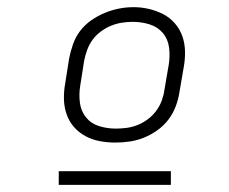

<svg xmlns="http://www.w3.org/2000/svg" viewBox="-20 -715 640 536"><path d="M302 -317Q280 -317 258.5 -321Q237 -325 218.5 -335Q200 -345 186.5 -360.5Q173 -376 166 -396Q159 -416 158.5 -438Q158 -460 162 -482L173 -552Q177 -572 184 -592Q191 -612 204 -629Q217 -646 235 -658.5Q253 -671 272.5 -679Q292 -687 312 -691Q332 -695 353 -695Q375 -695 396 -690Q417 -685 435.5 -675.5Q454 -666 468 -650Q482 -634 489 -614Q496 -594 496.5 -572Q497 -550 493 -528L481 -458Q478 -438 470.5 -418Q463 -398 450 -381Q437 -364 419.5 -351.5Q402 -339 382.5 -331Q363 -323 342.5 -320Q322 -317 302 -317ZM303 -356Q318 -356 333.5 -358Q349 -360 364 -366Q379 -372 392.5 -382Q406 -392 416 -405.5Q426 -419 431.5 -434Q437 -449 439 -464L451 -534Q455 -558 452 -582Q449 -606 434.5 -623Q420 -640 397.5 -647Q375 -654 350 -654Q335 -654 319.5 -651.5Q304 -649 289.5 -643Q275 -637 261.5 -627Q248 -617 238.5 -604Q229 -591 223.5 -576Q218 -561 215 -546L204 -476Q200 -452 203 -428.5Q206 -405 220 -387.5Q234 -370 256.5 -363Q279 -356 303 -356ZM144 -199V-237H457V-199Z"/></svg>

Font: Iosevka Etoile XLtObl
Style: Regular
Weight: 200
Italic angle: -9°
Designer: Belleve Invis
Foundry: Belleve Invis
Version: Version 15.5.2; ttfautohint (v1.8.4)